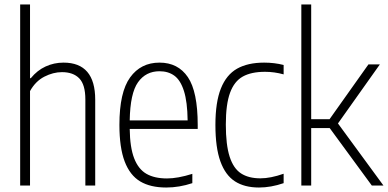

<svg xmlns="http://www.w3.org/2000/svg" viewBox="-20 -828 1732 857"><path d="M70 -808H114V-479H117.5Q146 -514 183.5 -531.2Q221 -548.5 263.5 -548.5Q405 -548.5 405 -383V0H361V-384Q361 -450 334 -478Q307 -506 256.5 -506Q217.5 -506 178 -485.8Q138.5 -465.5 114 -421.5V0H70Z M862.5 -252.5H559Q560 -170 578.8 -121.5Q597.5 -73 633.5 -52.2Q669.5 -31.5 725.5 -31.5Q773 -31.5 838.5 -52V-10.5Q780 9 722 9Q651.5 9 605.8 -18.2Q560 -45.5 536.5 -107.2Q513 -169 513 -270.5Q513 -416.5 560.8 -482.5Q608.5 -548.5 692 -548.5Q774.5 -548.5 818.5 -483.8Q862.5 -419 862.5 -270ZM559 -290.5H817.5Q816.5 -373.5 801 -422Q785.5 -470.5 758.2 -490.2Q731 -510 692 -510Q631 -510 596 -460.8Q561 -411.5 559 -290.5Z M941.5 -270.5Q941.5 -372 966 -433.2Q990.5 -494.5 1038.2 -521.5Q1086 -548.5 1159 -548.5Q1204.5 -548.5 1246 -538V-496Q1204.5 -507.5 1163 -507.5Q1101.5 -507.5 1063.5 -486.2Q1025.5 -465 1006.8 -413.8Q988 -362.5 988 -272.5Q988 -181.5 1005 -128.8Q1022 -76 1055.8 -54Q1089.5 -32 1142.5 -32Q1187.5 -32 1246 -52.5V-10.5Q1189.5 9 1136 9Q1071.5 9 1028.8 -18.5Q986 -46 963.8 -107.5Q941.5 -169 941.5 -270.5Z M1639.5 0 1451.5 -256.5H1369V0H1325V-808H1369V-296H1451L1624.5 -540.5H1675.5L1488.5 -277L1691.5 0Z"/></svg>

Font: Encode Sans Condensed ExLight
Style: Regular
Weight: 275
Width: 3
Designer: Multiple Designers
Foundry: Impallari Type
Version: Version 2.000